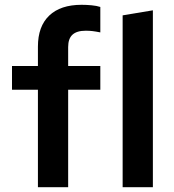

<svg xmlns="http://www.w3.org/2000/svg" viewBox="-20 -780 725 800"><path d="M138 0V-406H30V-505H138V-586Q138 -670 185 -715Q232 -760 320 -760Q340 -760 361.5 -758Q383 -756 398 -751V-645Q378 -649 365 -650.5Q352 -652 337 -652Q300 -652 282 -635.5Q264 -619 264 -584V-505H398V-406H264V0ZM491 0V-716L617 -737V0Z"/></svg>

Font: Red Hat Text SemiBold
Style: Regular
Weight: 600
Designer: Pentagram, MCKL
Foundry: MCKL
Version: Version 1.030